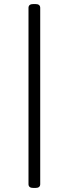

<svg xmlns="http://www.w3.org/2000/svg" viewBox="-20 -790 340 950"><path d="M145 140Q121 140 121 121V-751Q121 -770 145 -770H155Q179 -770 179 -751V121Q179 140 155 140Z"/></svg>

Font: Asap Expanded
Style: Regular
Weight: 400
Width: 7
Designer: Pablo Cosgaya
Foundry: Omnibus-Type
Version: Version 3.001; ttfautohint (v1.8.4.7-5d5b)